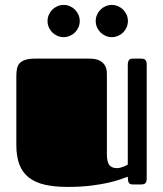

<svg xmlns="http://www.w3.org/2000/svg" viewBox="-20 -733 648 763"><path d="M404.8 -119.1Q404.8 -91.3 413.8 -78.1Q422.9 -64.9 444.8 -64.9Q456.1 -64.9 468.5 -69.8Q481 -74.7 487.8 -79.1V-477.1Q487.8 -485.4 491.5 -492.7Q495.1 -500 507.8 -500H539.1Q543.5 -500 547.9 -499.5Q552.2 -499 555.4 -496.8Q558.6 -494.6 560.8 -490Q563 -485.4 563 -477.1V-22.9Q563 -14.6 560.8 -10Q558.6 -5.4 555.4 -3.2Q552.2 -1 547.9 -0.5Q543.5 0 539.1 0H507.8Q495.1 0 491.5 -7.3Q487.8 -14.6 487.8 -30.8Q477.1 -26.9 457.8 -20Q438.5 -13.2 409.2 -6.6Q379.9 0 340.1 4.9Q300.3 9.8 249 9.8Q196.3 9.8 158 1Q119.6 -7.8 94.5 -27.6Q69.3 -47.4 57.1 -79.1Q44.9 -110.8 44.9 -157.2V-432.1Q44.9 -448.7 47.9 -461.7Q50.8 -474.6 59.1 -482.9Q67.4 -491.2 82 -495.6Q96.7 -500 120.1 -500H334Q362.3 -500 377 -491.7Q391.6 -483.4 397.9 -471.2Q404.3 -459 404.5 -444.8Q404.8 -430.7 404.8 -418.9ZM168.9 -649.4Q168.9 -662.6 174.1 -674.3Q179.2 -686 187.7 -694.6Q196.3 -703.1 208 -708.3Q219.7 -713.4 232.9 -713.4Q246.1 -713.4 257.8 -708.3Q269.5 -703.1 278.1 -694.6Q286.6 -686 291.7 -674.3Q296.9 -662.6 296.9 -649.4Q296.9 -636.2 291.7 -624.5Q286.6 -612.8 278.1 -604.2Q269.5 -595.7 257.8 -590.6Q246.1 -585.4 232.9 -585.4Q219.7 -585.4 208 -590.6Q196.3 -595.7 187.7 -604.2Q179.2 -612.8 174.1 -624.5Q168.9 -636.2 168.9 -649.4ZM360.4 -649.4Q360.4 -662.6 365.5 -674.3Q370.6 -686 379.2 -694.6Q387.7 -703.1 399.4 -708.3Q411.1 -713.4 424.3 -713.4Q437.5 -713.4 449.2 -708.3Q460.9 -703.1 469.5 -694.6Q478 -686 483.2 -674.3Q488.3 -662.6 488.3 -649.4Q488.3 -636.2 483.2 -624.5Q478 -612.8 469.5 -604.2Q460.9 -595.7 449.2 -590.6Q437.5 -585.4 424.3 -585.4Q411.1 -585.4 399.4 -590.6Q387.7 -595.7 379.2 -604.2Q370.6 -612.8 365.5 -624.5Q360.4 -636.2 360.4 -649.4Z"/></svg>

Font: Fascinate
Style: Regular
Weight: 900
Designer: Astigmatic (AOETI)
Foundry: Astigmatic (AOETI)
Version: Version 1.000